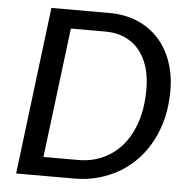

<svg xmlns="http://www.w3.org/2000/svg" viewBox="-52 -769 811 820"><g transform="rotate(5 354.0 -359.0)"><path d="M672.5 -409Q672.5 -348 659.8 -294Q647 -240 623.2 -194.8Q599.5 -149.5 565.8 -113.2Q532 -77 490 -52Q448 -27 399 -13.5Q350 0 295.5 0H47L135.5 -717.5H384Q450.5 -717.5 504 -695Q557.5 -672.5 595 -631.5Q632.5 -590.5 652.5 -533.8Q672.5 -477 672.5 -409ZM570 -406.5Q570 -459.5 556.8 -502.2Q543.5 -545 518.2 -575Q493 -605 456.8 -621Q420.5 -637 374.5 -637H226L157 -80.5H305.5Q364.5 -80.5 413 -103Q461.5 -125.5 496.5 -167.5Q531.5 -209.5 550.8 -270Q570 -330.5 570 -406.5Z"/></g></svg>

Font: Lato Medium
Style: Italic
Weight: 500
Italic angle: -7°
Designer: Lukasz Dziedzic
Foundry: tyPoland Lukasz Dziedzic
Version: Version 2.006; 2014-01-15